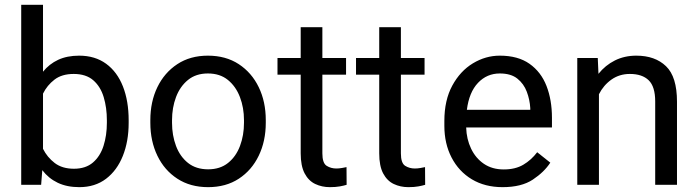

<svg xmlns="http://www.w3.org/2000/svg" viewBox="-20 -770 2909 800"><path d="M516.1 -268.6V-258.3Q516.1 -181.2 491.9 -120.6Q467.8 -60.1 421.9 -25.1Q376 9.8 310.5 9.8Q258.8 9.8 220.5 -8.5Q182.1 -26.9 156.2 -61L151.4 0H68.4V-750H159.2V-471.2Q185.1 -503.4 222.4 -520.8Q259.8 -538.1 309.6 -538.1Q376 -538.1 422.1 -504.4Q468.3 -470.7 492.2 -409.9Q516.1 -349.1 516.1 -268.6ZM425.3 -258.3V-268.6Q425.3 -321.3 412.1 -365.2Q398.9 -409.2 368.7 -435.5Q338.4 -461.9 287.1 -461.9Q237.8 -461.9 207 -438.2Q176.3 -414.6 159.2 -379.9V-149.9Q176.8 -114.7 208 -90.8Q239.3 -66.9 288.1 -66.9Q336.9 -66.9 367.2 -92.8Q397.5 -118.7 411.4 -162.4Q425.3 -206.1 425.3 -258.3Z M606.4 -258.3V-269.5Q606.4 -346.2 635.7 -406.7Q665 -467.3 718.8 -502.7Q772.5 -538.1 846.2 -538.1Q920.9 -538.1 974.9 -502.7Q1028.8 -467.3 1058.1 -406.7Q1087.4 -346.2 1087.4 -269.5V-258.3Q1087.4 -182.1 1058.1 -121.3Q1028.8 -60.5 975.1 -25.4Q921.4 9.8 847.2 9.8Q772.9 9.8 719 -25.4Q665 -60.5 635.7 -121.3Q606.4 -182.1 606.4 -258.3ZM696.8 -269.5V-258.3Q696.8 -206.1 713.4 -161.9Q730 -117.7 763.4 -91.1Q796.9 -64.5 847.2 -64.5Q897 -64.5 930.2 -91.1Q963.4 -117.7 980 -161.9Q996.6 -206.1 996.6 -258.3V-269.5Q996.6 -321.3 979.7 -365.5Q962.9 -409.7 929.7 -436.8Q896.5 -463.9 846.2 -463.9Q796.4 -463.9 763.2 -436.8Q730 -409.7 713.4 -365.5Q696.8 -321.3 696.8 -269.5Z M1421.9 -528.3V-459H1323.2V-130.9Q1323.2 -90.3 1341.1 -79.1Q1358.9 -67.9 1381.3 -67.9Q1392.6 -67.9 1405 -70.1Q1417.5 -72.3 1423.8 -73.7L1424.3 0Q1413.6 3.4 1396.2 6.6Q1378.9 9.8 1354.5 9.8Q1321.3 9.8 1293.5 -3.4Q1265.6 -16.6 1249.3 -47.6Q1232.9 -78.6 1232.9 -131.3V-459H1136.2V-528.3H1232.9V-656.7H1323.2V-528.3Z M1749 -528.3V-459H1650.4V-130.9Q1650.4 -90.3 1668.2 -79.1Q1686 -67.9 1708.5 -67.9Q1719.7 -67.9 1732.2 -70.1Q1744.6 -72.3 1751 -73.7L1751.5 0Q1740.7 3.4 1723.4 6.6Q1706.1 9.8 1681.6 9.8Q1648.4 9.8 1620.6 -3.4Q1592.8 -16.6 1576.4 -47.6Q1560.1 -78.6 1560.1 -131.3V-459H1463.4V-528.3H1560.1V-656.7H1650.4V-528.3Z M2074.2 9.8Q2000.5 9.8 1946 -22.9Q1891.6 -55.7 1861.6 -113.5Q1831.5 -171.4 1831.5 -245.6V-266.1Q1831.5 -352.5 1864.5 -413.3Q1897.5 -474.1 1950.4 -506.1Q2003.4 -538.1 2062.5 -538.1Q2138.2 -538.1 2186.3 -504.2Q2234.4 -470.2 2257.1 -411.9Q2279.8 -353.5 2279.8 -279.3V-238.8H1922.4Q1923.8 -190.4 1942.9 -150.6Q1961.9 -110.8 1996.3 -87.4Q2030.8 -64 2079.1 -64Q2127 -64 2160.2 -83.5Q2193.4 -103 2218.3 -135.7L2272.9 -92.3Q2247.6 -53.2 2200.2 -21.7Q2152.8 9.8 2074.2 9.8ZM2062.5 -463.9Q2008.8 -463.9 1971.7 -424.8Q1934.6 -385.7 1925.3 -312.5H2189.5V-319.3Q2187.5 -354.5 2175 -387.7Q2162.6 -420.9 2135.7 -442.4Q2108.9 -463.9 2062.5 -463.9Z M2604.5 -461.9Q2561 -461.9 2527.8 -438.5Q2494.6 -415 2475.6 -377.4V0H2385.3V-528.3H2470.7L2473.6 -462.4Q2502 -498 2542 -518.1Q2582 -538.1 2631.3 -538.1Q2709.5 -538.1 2755.1 -494.1Q2800.8 -450.2 2800.8 -346.2V0H2710V-347.2Q2710 -409.2 2682.9 -435.5Q2655.8 -461.9 2604.5 -461.9Z"/></svg>

Font: Vazirmatn RD FD
Style: Regular
Weight: 400
Designer: Saber Rastikerdar
Foundry: Saber Rastikerdar
Version: Version 33.003